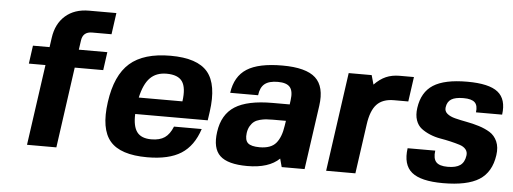

<svg xmlns="http://www.w3.org/2000/svg" viewBox="-48 -829 2582 967"><g transform="rotate(5 1243.0 -345.0)"><path d="M391.1 -591.8Q345.2 -591.8 338.9 -547.9L332 -500H476.1L463.4 -408.2H319.3L262.2 0H113.8L171.4 -408.2H87.4L100.1 -500H184.1L190.9 -547.9Q200.7 -619.1 246.8 -659.7Q293 -700.2 366.2 -700.2H504.4L489.3 -591.8Z M643.1 -202.1Q640.6 -139.6 662.4 -110.8Q684.1 -82 734.9 -82Q777.3 -82 802.5 -99.4Q827.6 -116.7 843.3 -155.8H983.4Q955.1 -68.8 893.1 -29.5Q831.1 9.8 722.2 9.8Q586.4 9.8 533.9 -51.8Q481.4 -113.3 500.5 -250Q519.5 -386.7 589.6 -448.2Q659.7 -509.8 795.4 -509.8Q931.2 -509.8 983.4 -447.3Q1035.6 -384.8 1016.1 -246.1L1009.8 -202.1ZM783.2 -418Q731 -418 700 -386.5Q668.9 -355 653.8 -286.1H874.5Q884.3 -355.5 862.8 -386.7Q841.3 -418 783.2 -418Z M1390.1 -42Q1336.9 9.8 1228 9.8Q1128.9 9.8 1089.6 -27.6Q1050.3 -64.9 1062 -147.9Q1074.2 -237.3 1137.5 -277.6Q1200.7 -317.9 1328.1 -317.9H1414.1L1417 -339.8Q1423.3 -385.3 1406.5 -405.5Q1389.6 -425.8 1345.2 -425.8Q1300.8 -425.8 1278.6 -408Q1256.3 -390.1 1251.5 -350.1H1110.4Q1122.1 -434.1 1181.4 -471.9Q1240.7 -509.8 1360.8 -509.8Q1480.5 -509.8 1528.6 -465.6Q1576.7 -421.4 1563 -324.2L1517.1 0H1401.4ZM1402.3 -233.9H1336.9Q1316.4 -233.9 1302 -232.7Q1287.6 -231.4 1270.8 -227.1Q1253.9 -222.7 1242.7 -214.4Q1231.4 -206.1 1222.7 -191.4Q1213.9 -176.8 1210.9 -155.8Q1206.1 -119.6 1222.4 -104.7Q1238.8 -89.8 1281.7 -89.8Q1338.9 -89.8 1364.5 -120.1Q1390.1 -150.4 1398.4 -209Z M1936 -384.8H1935.1Q1878.4 -384.8 1848.6 -353.3Q1818.8 -321.8 1809.1 -251L1773.9 -1H1626L1696.3 -501H1812.5L1825.7 -454.1Q1854 -483.4 1884.3 -496.6Q1914.6 -509.8 1953.6 -509.8H2025.4L2007.8 -384.8Z M2197.8 -372.1Q2194.8 -352.5 2210 -339.8Q2225.1 -327.1 2251.2 -320.6Q2277.3 -314 2309.3 -308.1Q2341.3 -302.2 2372.6 -292.5Q2403.8 -282.7 2428.5 -267.6Q2453.1 -252.4 2466.1 -223.4Q2479 -194.3 2473.1 -153.8Q2460.9 -67.4 2400.4 -28.8Q2339.8 9.8 2217.3 9.8Q2105 9.8 2059.1 -28.1Q2013.2 -65.9 2024.9 -149.9H2164.6Q2159.2 -109.9 2175.5 -92Q2191.9 -74.2 2233.9 -74.2Q2275.9 -74.2 2297.1 -89.4Q2318.4 -104.5 2323.2 -138.2Q2326.2 -157.2 2315.2 -170.4Q2304.2 -183.6 2283.9 -189.9Q2263.7 -196.3 2237.8 -202.4Q2211.9 -208.5 2184.6 -213.1Q2157.2 -217.8 2132.1 -228.3Q2106.9 -238.8 2087.9 -253.4Q2068.8 -268.1 2059.8 -294.2Q2050.8 -320.3 2055.7 -356Q2066.9 -437 2123.8 -473.4Q2180.7 -509.8 2295.4 -509.8Q2405.8 -509.8 2450.4 -474.1Q2495.1 -438.5 2484.4 -359.9H2352.1Q2356.9 -394.5 2340.8 -410.2Q2324.7 -425.8 2283.7 -425.8Q2242.2 -425.8 2221.9 -413.1Q2201.7 -400.4 2197.8 -372.1Z"/></g></svg>

Font: Fivo Sans
Style: Italic
Weight: 700
Designer: Alexander Slobzheninov
Foundry: Alexander Slobzheninov
Version: 1.0